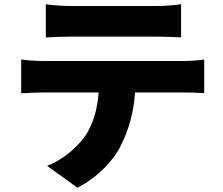

<svg xmlns="http://www.w3.org/2000/svg" viewBox="-20 -802 1040 897"><path d="M194 -782V-627C227 -629 275 -631 310 -631C376 -631 650 -631 710 -631C748 -631 789 -629 826 -627V-782C789 -777 747 -774 710 -774C650 -774 376 -774 310 -774C276 -774 228 -777 194 -782ZM79 -524V-366C107 -368 151 -370 180 -370H441C435 -292 416 -223 377 -165C337 -109 267 -52 200 -27L342 75C433 29 511 -52 545 -123C579 -191 604 -270 611 -370H835C865 -370 907 -369 934 -367V-524C906 -519 856 -517 835 -517C772 -517 245 -517 180 -517C149 -517 110 -520 79 -524Z"/></svg>

Font: Noto Sans CJK TC Black
Style: Regular
Weight: 900
Designer: Ryoko NISHIZUKA 西塚涼子 (kana, bopomofo & ideographs); Paul D. Hunt (Latin, Greek & Cyrillic); Sandoll Communications 산돌커뮤니
Foundry: Adobe
Version: Version 2.004;hotconv 1.0.118;makeotfexe 2.5.65603